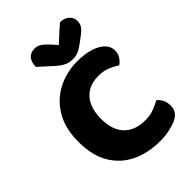

<svg xmlns="http://www.w3.org/2000/svg" viewBox="-250 -950 1072 1072"><g transform="rotate(-45 285.5 -414.5)"><path d="M541 -518Q541 -493 528 -473.5Q515 -454 498 -443Q473 -460 443 -472Q413 -484 374 -484Q323 -484 287.5 -462.5Q252 -441 233.5 -400.5Q215 -360 215 -303Q215 -215 259.5 -169Q304 -123 383 -123Q424 -123 452.5 -134Q481 -145 507 -159Q524 -146 533.5 -126Q543 -106 543 -80Q543 -57 531 -38Q519 -19 490 -6Q472 2 439 10Q406 18 359 18Q269 18 195.5 -16Q122 -50 78.5 -121Q35 -192 35 -303Q35 -407 77 -478.5Q119 -550 190.5 -587.5Q262 -625 348 -625Q409 -625 452 -611Q495 -597 518 -573Q541 -549 541 -518ZM340 -762Q365 -785 389 -807Q413 -829 435 -847Q467 -847 488 -829Q509 -811 509 -783Q509 -762 499 -746.5Q489 -731 461 -710L433 -689Q404 -667 384 -658.5Q364 -650 340 -650Q310 -650 288 -661.5Q266 -673 246 -691L163 -766Q163 -803 180.5 -823.5Q198 -844 230 -844Q250 -844 267.5 -833.5Q285 -823 313 -792Z"/></g></svg>

Font: Baloo Tamma 2 ExtraBold
Style: Regular
Weight: 800
Designer: Divya Kowshik, Shuchita Grover and Ek Type
Foundry: Ek Type
Version: Version 1.700